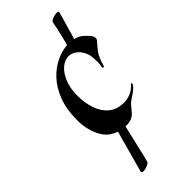

<svg xmlns="http://www.w3.org/2000/svg" viewBox="-269 -682 934 934"><g transform="rotate(-45 198.5 -215.0)"><path d="M104 207Q89 207 92 197L151 -17Q99 -34 74.5 -84.5Q50 -135 50 -196Q50 -271 71 -325.5Q92 -380 125.5 -415.5Q159 -451 198.5 -469.5Q238 -488 274 -490Q279 -508 285 -533Q291 -558 296 -581Q301 -604 303 -616Q304 -624 320 -630.5Q336 -637 348 -637Q363 -637 360 -628L319 -486Q347 -480 364 -463Q372 -456 384.5 -442.5Q397 -429 397 -415Q397 -408 393 -404Q378 -385 362.5 -367.5Q347 -350 334 -312Q331 -304 329 -294.5Q327 -285 319 -289Q316 -291 318.5 -303Q321 -315 321 -325Q321 -338 320 -356Q319 -374 314 -387Q301 -418 281 -432.5Q261 -447 240 -447Q214 -447 190 -426.5Q166 -406 150.5 -368.5Q135 -331 135 -280Q135 -233 148.5 -191Q162 -149 192.5 -122.5Q223 -96 273 -96Q297 -96 319.5 -106Q342 -116 358 -135Q361 -138 363 -138Q366 -138 366 -133Q366 -128 357 -118.5Q348 -109 336 -100Q324 -91 314 -85Q296 -74 285.5 -61Q275 -48 265 -36Q255 -24 240 -16.5Q225 -9 199 -9H195Q191 10 184 38Q177 66 170.5 95.5Q164 125 158 149.5Q152 174 149 185Q148 193 132 200Q116 207 104 207Z"/></g></svg>

Font: Tapestry
Style: Regular
Weight: 400
Designer: Robert E. Leuschke
Foundry: Robert E. Leuschke
Version: Version 1.010; ttfautohint (v1.8.4.7-5d5b)